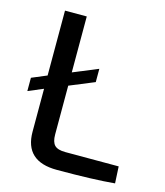

<svg xmlns="http://www.w3.org/2000/svg" viewBox="-105 -770 731 852"><g transform="rotate(15 260.5 -344.0)"><path d="M497 -84 501 -7Q404 2 236 2Q88 2 88 -134V-331L19 -302V-363L88 -392V-690H188V-433L302 -480V-419L188 -372V-148Q188 -113 202.5 -98.5Q217 -84 252 -84Z"/></g></svg>

Font: Exo 2.0 Medium
Style: Regular
Weight: 500
Designer: Natanael Gama
Version: Version 1.001;PS 001.001;hotconv 1.0.70;makeotf.lib2.5.58329